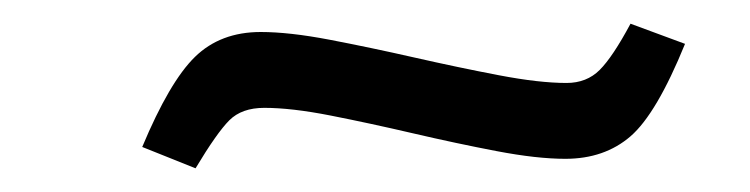

<svg xmlns="http://www.w3.org/2000/svg" viewBox="-20 -384 633 162"><path d="M457 -250Q433 -250 399 -256.5Q365 -263 328.5 -271.5Q292 -280 259 -286.5Q226 -293 203 -293Q184 -293 173.5 -282.5Q163 -272 145 -242L100 -260Q123 -315 144.5 -336Q166 -357 200 -357Q224 -357 258 -350.5Q292 -344 329.5 -335.5Q367 -327 401 -320.5Q435 -314 458 -314Q475 -314 486 -325Q497 -336 512 -364L558 -347Q534 -288 512 -269Q490 -250 457 -250Z"/></svg>

Font: Literata 36pt Medium
Style: Italic
Weight: 500
Italic angle: -2°
Designer: Latin by Veronika Burian and Jose Scaglione. Greek by Irene Vlachou. Cyrillic by Vera Evstafieva
Foundry: TypeTogether
Version: Version 3.002